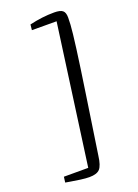

<svg xmlns="http://www.w3.org/2000/svg" viewBox="-170 -912 757 1057"><g transform="rotate(-20 208.5 -384.0)"><path d="M289.6 -843.3Q324.7 -843.3 338.9 -832Q353 -820.8 353 -791Q353 -772.5 351.6 -749Q347.2 -670.9 300 -358.4Q252.9 -45.9 249 -18.1Q242.2 36.1 224.6 55.7Q207 75.2 163.1 75.2Q142.6 75.2 111.1 71Q79.6 66.9 54.7 62.3Q29.8 57.6 26.9 57.6L31.2 24.9H173.8L286.1 -793Q270 -793 213.6 -793.2Q157.2 -793.5 141.6 -793.5L145 -825.7Q219.7 -843.3 289.6 -843.3Z"/></g></svg>

Font: HaufeMerriweatherSansLt
Style: Italic
Weight: 300
Designer: Eben Sorkin ( eben@eyebytes.com )
Foundry: Eben Sorkin
Version: Version 1.56